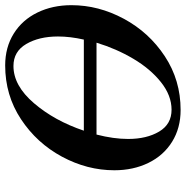

<svg xmlns="http://www.w3.org/2000/svg" viewBox="-8 -696 718 742"><g transform="rotate(-90 351.0 -325.0)"><path d="M702 -408Q702 -303 649.5 -205.5Q597 -108 504.5 -47Q412 14 297 14Q227 14 174 -19Q121 -52 92.5 -110.5Q64 -169 64 -242Q64 -347 116.5 -444.5Q169 -542 261.5 -603Q354 -664 469 -664Q539 -664 592 -631Q645 -598 673.5 -539.5Q702 -481 702 -408ZM217 -360H569Q581 -413 581 -460Q581 -533 552 -582.5Q523 -632 467 -632Q391 -632 323 -552.5Q255 -473 217 -360ZM557 -311H202Q185 -245 185 -189Q185 -117 213.5 -69Q242 -21 298 -21Q353 -21 404.5 -62Q456 -103 495 -169Q534 -235 557 -311Z"/></g></svg>

Font: EB Garamond SemiBold
Style: Italic
Weight: 600
Italic angle: -17.2°
Designer: Georg Duffner and Octavio Pardo
Foundry: Georg Duffner
Version: Version 1.000